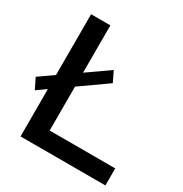

<svg xmlns="http://www.w3.org/2000/svg" viewBox="-165 -838 922 966"><g transform="rotate(30 296.0 -355.0)"><path d="M581 0H88V-275L34 -237L4 -298L88 -357V-710H200V-435L327 -524L356 -464L200 -354V-99H581Z"/></g></svg>

Font: Raleway
Style: Regular
Weight: 600
Designer: Matt McInerney, Pablo Impallari, Rodrigo Fuenzalida
Foundry: Matt McInerney, Pablo Impallari, Rodrigo Fuenzalida
Version: Version 1.000;PS 001.001;hotconv 1.0.56; ttfautohint (v1.5)